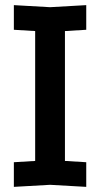

<svg xmlns="http://www.w3.org/2000/svg" viewBox="-20 -724 390 748"><path d="M34 4V-92L117 -97V-603L34 -608V-704L175 -696L316 -704V-608L233 -603V-97L316 -92V4L175 -4Z"/></svg>

Font: Tektur SemiCondensed Medium
Style: Regular
Weight: 500
Width: 4
Designer: Adam Jagosz
Foundry: Adam Jagosz
Version: Version 1.005;gftools[0.9.30]